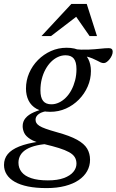

<svg xmlns="http://www.w3.org/2000/svg" viewBox="-76 -709 596 983"><path d="M455.5 -386Q447 -386 439.2 -389.5Q431.5 -393 421.5 -398.5Q411.5 -404 397 -410Q382.5 -416 361.8 -421Q341 -426 310.5 -428L301 -457.5Q341.5 -453.5 375.5 -455Q409.5 -456.5 436 -459.5Q462.5 -462.5 481 -462.5Q491 -462.5 496 -458Q501 -453.5 501 -444.5Q501 -435 496.5 -424.8Q492 -414.5 485 -405.8Q478 -397 470.2 -391.5Q462.5 -386 455.5 -386ZM187 -175Q207 -175 226 -184Q245 -193 261.2 -209.2Q277.5 -225.5 289.5 -248Q301.5 -270.5 308.5 -297.5Q315.5 -324.5 315.5 -355Q315.5 -392 301.8 -409Q288 -426 259.5 -426Q239.5 -426 220.5 -417.2Q201.5 -408.5 185.2 -392.2Q169 -376 156.8 -353.5Q144.5 -331 137.8 -304Q131 -277 131 -246.5Q131 -209.5 144.8 -192.2Q158.5 -175 187 -175ZM265 -464.5Q308 -464.5 335.2 -449Q362.5 -433.5 376 -406.8Q389.5 -380 389.5 -345.5Q389.5 -304 373 -266.2Q356.5 -228.5 327.8 -199.2Q299 -170 261.5 -153.2Q224 -136.5 181 -136.5Q138.5 -136.5 111 -152Q83.5 -167.5 70.2 -194.5Q57 -221.5 57 -255.5Q57 -297 73.2 -334.8Q89.5 -372.5 118.5 -401.8Q147.5 -431 185 -447.8Q222.5 -464.5 265 -464.5ZM162.5 254Q108.5 254 67.8 245.8Q27 237.5 -0.2 222Q-27.5 206.5 -41.5 184.5Q-55.5 162.5 -55.5 135.5Q-55.5 103.5 -36.5 80.2Q-17.5 57 22.2 41Q62 25 124.5 16L155.5 1.5L189 27Q146 28 113.8 35.2Q81.5 42.5 60.2 55Q39 67.5 28.8 85Q18.5 102.5 18.5 124Q18.5 151 34.5 171.5Q50.5 192 84 203.2Q117.5 214.5 169 214.5Q218.5 214.5 251 202.5Q283.5 190.5 299.5 171Q315.5 151.5 315.5 129Q315.5 109.5 306.5 95.2Q297.5 81 277.5 70Q257.5 59 225.8 49Q194 39 149 28.5Q102 18 78.8 3Q55.5 -12 47.8 -29Q40 -46 40 -63Q40 -87 54.8 -104.5Q69.5 -122 97.2 -134.2Q125 -146.5 162 -154.5L180 -142.5Q141 -138.5 123.5 -126Q106 -113.5 106 -96.5Q106 -87.5 110 -80Q114 -72.5 125.2 -65Q136.5 -57.5 158.2 -49.8Q180 -42 215.5 -32Q281.5 -14 318.5 6.5Q355.5 27 370.2 52Q385 77 385 109Q385 140.5 370.2 167Q355.5 193.5 327 213Q298.5 232.5 257 243.2Q215.5 254 162.5 254ZM136.5 -524.5 289.5 -689H368L420.5 -524.5H382.5L308.5 -631H324.5L185.5 -524.5Z"/></svg>

Font: Newsreader 14pt
Style: Italic
Weight: 400
Italic angle: -17°
Designer: Hugues Gentile
Foundry: Production Type
Version: Version 1.003